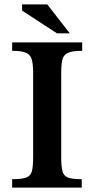

<svg xmlns="http://www.w3.org/2000/svg" viewBox="-20 -849 427 869"><path d="M350 0H35V-38Q79 -38 99 -45.5Q119 -53 124.5 -74.5Q130 -96 130 -139V-516Q130 -555 124.5 -577.5Q119 -600 99 -609.5Q79 -619 35 -619V-657H352V-619Q307 -619 287 -609.5Q267 -600 262 -577.5Q257 -555 257 -516V-139Q257 -97 262.5 -75Q268 -53 287.5 -45.5Q307 -38 350 -38ZM296 -698H238L80 -801V-829H194Z"/></svg>

Font: STIX Two Text SemiBold
Style: Regular
Weight: 600
Designer: Ross Mills, John Hudson & Paul Hanslow, Tiro Typeworks Ltd; with prior portions MicroPress Inc., and Coen Hoffman.
Foundry: Tiro Typeworks Ltd
Version: Version 2.13 b171